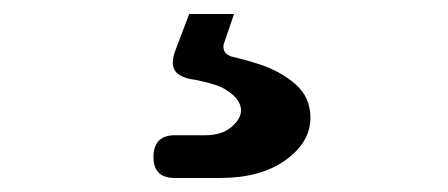

<svg xmlns="http://www.w3.org/2000/svg" viewBox="-20 -42 640 274"><path d="M230 212Q214 212 206.5 204.5Q199 197 199 182Q199 167 206.5 159Q214 151 230 151H273Q296 151 310 139.5Q324 128 324 115Q323 96 295 82Q280 76 259 72Q236 69 229.5 58.5Q223 48 231 28L250 -22H314L301 16Q297 25 300.5 31.5Q304 38 316 40Q333 44 351 50Q381 60 402 78.5Q423 97 423 126Q423 161 387.5 186.5Q352 212 294 212Z"/></svg>

Font: Maple Mono NL SemiBold
Style: Regular
Weight: 600
Monospace: yes
Designer: subframe7536
Version: Version 7.000